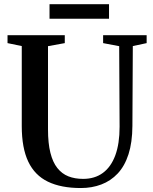

<svg xmlns="http://www.w3.org/2000/svg" viewBox="-20 -916 752 944"><path d="M377.5 8.5Q280 8.5 215.5 -22.8Q151 -54 119 -121.2Q87 -188.5 87 -296V-689.5L17 -704V-743H298.5V-704L216 -689V-280Q216 -211.5 227.8 -164.8Q239.5 -118 262 -89.8Q284.5 -61.5 316.2 -49Q348 -36.5 388.5 -36.5Q446 -36.5 486 -66Q526 -95.5 547 -152.5Q568 -209.5 568 -292.5L566 -689L487 -704V-743H701V-704L633 -689.5L631 -297Q630.5 -215.5 611.8 -157.5Q593 -99.5 558.8 -63Q524.5 -26.5 478.2 -9Q432 8.5 377.5 8.5ZM516 -895.5V-824H223.5V-895.5Z"/></svg>

Font: Merriweather 72pt SemiBold
Style: Regular
Weight: 600
Version: Version 2.100